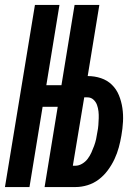

<svg xmlns="http://www.w3.org/2000/svg" viewBox="-36 -755 556 775"><path d="M-16 0 105 -735H204L151 -411H212L265 -735H365L318 -448Q346 -448 371.5 -439.5Q397 -431 415.5 -413Q434 -395 444 -370.5Q454 -346 458 -319Q462 -292 460.5 -264Q459 -236 454 -208Q450 -184 443.5 -160Q437 -136 426 -112.5Q415 -89 399 -67.5Q383 -46 362.5 -30.5Q342 -15 317.5 -7.5Q293 0 269 0H144L197 -324H136L83 0ZM258 -86H268Q282 -86 295.5 -94Q309 -102 318 -114Q327 -126 333 -139.5Q339 -153 344 -166.5Q349 -180 352 -194Q355 -208 357 -222Q360 -236 361 -250Q362 -264 362.5 -278Q363 -292 361.5 -305.5Q360 -319 355.5 -331.5Q351 -344 341 -353Q331 -362 317 -362H304Z"/></svg>

Font: Iosevka Curly Semibold
Style: Italic
Weight: 600
Italic angle: -9°
Monospace: yes
Designer: Belleve Invis
Foundry: Belleve Invis
Version: Version 22.1.2; ttfautohint (v1.8.4)